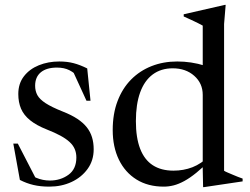

<svg xmlns="http://www.w3.org/2000/svg" viewBox="-20 -755 1025 787"><path d="M223 -503Q255.5 -503 282 -496Q308.5 -489 337.5 -474.5L351 -342H334.5L273.5 -475L311 -430.5Q286 -456.5 264.5 -467.2Q243 -478 213.5 -478Q171 -478 147.5 -458.8Q124 -439.5 124 -403.5Q124 -382 133.2 -365Q142.5 -348 167 -332Q191.5 -316 238 -297.5Q272.5 -284 296.8 -268Q321 -252 335.8 -233.2Q350.5 -214.5 357.2 -192.2Q364 -170 364 -143Q364 -97 339 -62.5Q314 -28 273 -9Q232 10 182 10Q146 10 117.2 3.2Q88.5 -3.5 61.5 -17.5L34.5 -166.5H53L132.5 -12.5L99.5 -42Q114 -32.5 128 -26.5Q142 -20.5 156 -17.8Q170 -15 184.5 -15Q228 -15 260.5 -38.5Q293 -62 293 -109.5Q293 -128.5 286.2 -144.2Q279.5 -160 265 -173.2Q250.5 -186.5 227.5 -199Q204.5 -211.5 172.5 -224Q129.5 -241 103.5 -262Q77.5 -283 66.2 -309.5Q55 -336 55 -369.5Q55 -412.5 78 -442.2Q101 -472 139.2 -487.5Q177.5 -503 223 -503Z M811 -366Q811 -413.5 776.2 -444.2Q741.5 -475 688 -475Q640 -475 606 -449.8Q572 -424.5 554.5 -376.2Q537 -328 537 -258.5Q537 -190.5 554.5 -145.2Q572 -100 606.2 -77.8Q640.5 -55.5 691 -55.5Q732.5 -55.5 768.8 -69.5Q805 -83.5 838.5 -116.5L844 -101Q811.5 -68.5 785 -47Q758.5 -25.5 735.5 -13Q712.5 -0.5 692 4.8Q671.5 10 651.5 10Q586.5 10 539.5 -19.2Q492.5 -48.5 467.2 -100.8Q442 -153 442 -222Q442 -288.5 461.8 -340.5Q481.5 -392.5 517.2 -428.8Q553 -465 601.2 -484Q649.5 -503 706.5 -503Q735 -503 763.2 -498.8Q791.5 -494.5 819.5 -485.8Q847.5 -477 872 -463L811 -445.5V-650Q805 -653.5 792 -660Q779 -666.5 763.2 -673.8Q747.5 -681 733 -687.5V-696.5L901.5 -735H905L898.5 -656.5V-55Q903 -52 912.5 -48Q922 -44 933.2 -39.2Q944.5 -34.5 955.5 -30Q966.5 -25.5 974.5 -23V-11.5L816.5 12H812.5L811 -59.5Z"/></svg>

Font: Newsreader 60pt
Style: Regular
Weight: 400
Designer: Hugues Gentile
Foundry: Production Type
Version: Version 1.003